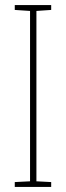

<svg xmlns="http://www.w3.org/2000/svg" viewBox="-20 -734 259 754"><path d="M181 0V-19L123 -22V-691L181 -695V-714H38V-695L98 -691V-22L38 -19V0Z"/></svg>

Font: Noto Sans Malayalam ExtraCondensed Thin
Style: Regular
Weight: 100
Width: 2
Designer: Jelle Bosma - Monotype Design Team
Foundry: Monotype Imaging Inc.
Version: Version 2.104